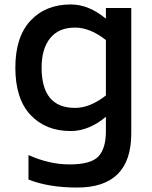

<svg xmlns="http://www.w3.org/2000/svg" viewBox="-20 -592 683 863"><path d="M456 -556H570V8Q570 251 327 251Q199 251 108 215V105Q202 147 292 147Q389 147 422.5 111Q456 75 456 -2V-67Q379 -3 298 -3Q185 -3 117 -75.5Q49 -148 49 -288Q49 -426 117 -499Q185 -572 298 -572Q379 -572 456 -508ZM317 -107Q385 -107 456 -163V-412Q385 -468 317 -468Q244 -468 205.5 -420.5Q167 -373 167 -288Q167 -107 317 -107Z"/></svg>

Font: Biryani DemiBold
Style: Regular
Weight: 600
Designer: Dan Reynolds and Mathieu Réguer
Foundry: Dan Reynolds and Mathieu Réguer
Version: Version 1.003;PS 001.003;hotconv 1.0.70;makeotf.lib2.5.58329